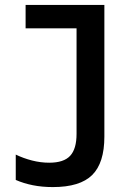

<svg xmlns="http://www.w3.org/2000/svg" viewBox="-20 -750 540 780"><path d="M195 10Q151 10 113.5 2.5Q76 -5 44 -19V-122Q75 -107 110 -98Q145 -89 180 -89Q239 -89 265 -117Q291 -145 291 -206V-635H84V-730H404V-195Q404 -88 354.5 -39Q305 10 195 10Z"/></svg>

Font: M PLUS Code Latin Medium
Style: Regular
Weight: 500
Designer: Coji Morishita
Foundry: UNDERFOREST DESIGN
Version: Version 1.002; ttfautohint (v1.8.3)